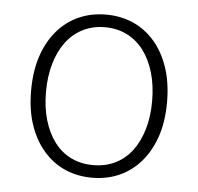

<svg xmlns="http://www.w3.org/2000/svg" viewBox="-43 -536 609 591"><g transform="rotate(5 262.0 -240.0)"><path d="M262 12Q217 12 179 -4.5Q141 -21 112.5 -53.5Q84 -86 68 -132.5Q52 -179 52 -239Q52 -300 68 -347Q84 -394 112.5 -426.5Q141 -459 179 -475.5Q217 -492 262 -492Q307 -492 345 -475.5Q383 -459 411.5 -426.5Q440 -394 456 -347Q472 -300 472 -239Q472 -179 456 -132.5Q440 -86 411.5 -53.5Q383 -21 345 -4.5Q307 12 262 12ZM262 -27Q300 -27 330.5 -42Q361 -57 382 -85Q403 -113 414.5 -152Q426 -191 426 -239Q426 -287 414.5 -326.5Q403 -366 382 -394Q361 -422 330.5 -437.5Q300 -453 262 -453Q224 -453 193.5 -437.5Q163 -422 142 -394Q121 -366 109.5 -326.5Q98 -287 98 -239Q98 -191 109.5 -152Q121 -113 142 -85Q163 -57 193.5 -42Q224 -27 262 -27Z"/></g></svg>

Font: CV Source Sans Light
Style: Regular
Weight: 300
Designer: Paul D. Hunt
Foundry: Adobe Systems Incorporated
Version: Version 3.001